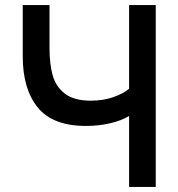

<svg xmlns="http://www.w3.org/2000/svg" viewBox="-20 -740 706 760"><path d="M491 -720H596.5V0H491V-281Q459.5 -262 414.8 -251.8Q370 -241.5 320 -241.5Q189 -241.5 129.5 -314.5Q70 -387.5 70 -516.5V-720H176V-550Q176 -487 188.5 -442Q201 -397 237 -369.2Q273 -341.5 339.5 -341.5Q387 -341.5 426.2 -354.8Q465.5 -368 491 -388.5Z"/></svg>

Font: Hauora SemiBold
Style: Regular
Weight: 600
Designer: Wayne Shih
Foundry: WCYS
Version: Version 1.001